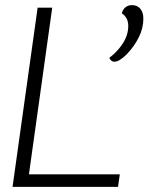

<svg xmlns="http://www.w3.org/2000/svg" viewBox="-20 -730 637 750"><path d="M448 -49 441 0H29L127 -700H184L93 -49ZM407 -504Q440 -529 460.5 -561.5Q481 -594 481 -629Q481 -661 456 -678Q459 -692 469.5 -701Q480 -710 496 -710Q516 -710 528 -696Q540 -682 540 -657Q540 -620 522 -584Q504 -548 475 -518Q446 -489 427 -489Q420 -489 414.5 -493.5Q409 -498 407 -504Z"/></svg>

Font: Krub Light
Style: Italic
Weight: 300
Italic angle: -8°
Designer: Ekaluck Peanpanawate
Foundry: Cadson Demak Co.,Ltd.
Version: Version 1.000; ttfautohint (v1.6)